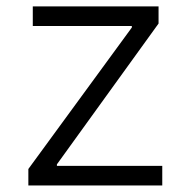

<svg xmlns="http://www.w3.org/2000/svg" viewBox="-20 -565 570 585"><path d="M66.4 0V-50.1L381.7 -481.2V-485.8H79.9V-545.5H463.1V-493.3L153.4 -64.3V-59.7H474.4V0Z"/></svg>

Font: Inter Light BETA
Style: Regular
Weight: 300
Designer: Rasmus Andersson
Foundry: rsms
Version: Version 3.011;git-f93a4a705